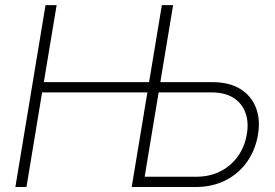

<svg xmlns="http://www.w3.org/2000/svg" viewBox="-20 -748 1099 768"><path d="M41.5 0 162.1 -727.5H206.5L155.3 -419.4H597.7L590.8 -378.4H148.4L85.9 0ZM606.9 -419.4H829.6Q897 -419.4 940.9 -392.3Q984.9 -365.2 1003.4 -318.1Q1022 -271 1012.2 -211.4Q1002 -148.4 968.3 -100.8Q934.6 -53.2 882.1 -26.6Q829.6 0 762.2 0H506.8L627.4 -727.5H672.4L558.6 -41H764.2Q818.4 -41 861.1 -62.5Q903.8 -84 931.4 -122.6Q959 -161.1 967.3 -211.4Q975.6 -258.8 961.9 -296.6Q948.2 -334.5 914.1 -356.4Q879.9 -378.4 825.7 -378.4H600.1Z"/></svg>

Font: Inter 28pt ExtraLight
Style: Italic
Weight: 250
Italic angle: -9.3988°
Designer: Rasmus Andersson
Foundry: rsms
Version: Version 4.001;git-66647c0bb